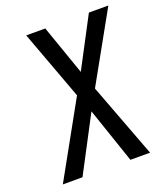

<svg xmlns="http://www.w3.org/2000/svg" viewBox="-130 -790 762 881"><g transform="rotate(-20 251.0 -350.0)"><path d="M355 0 263 -270 121 0H25L226 -362L101 -700H194L279 -457L407 -700H502L314 -363L451 0Z"/></g></svg>

Font: Share
Style: Italic
Weight: 400
Version: Version 1.002